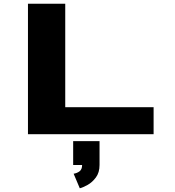

<svg xmlns="http://www.w3.org/2000/svg" viewBox="-20 -720 940 1030"><path d="M130 0V-700H330V-145H804V0ZM372.5 165V37H514V165Q514 205.5 494.5 231.8Q475 258 450 272Q425 286 408 290L375 212Q393.5 209 407 198.8Q420.5 188.5 420.5 165Z"/></svg>

Font: Trispace Expanded ExtraBold
Style: Regular
Weight: 800
Width: 7
Designer: Tyler Finck
Foundry: Etcetera Type Company
Version: Version 1.210; ttfautohint (v1.8.3)